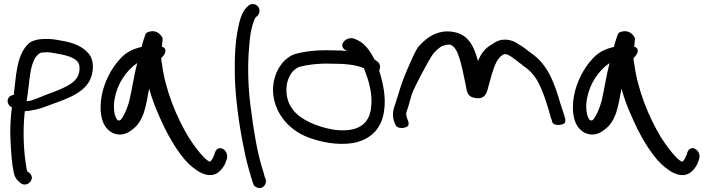

<svg xmlns="http://www.w3.org/2000/svg" viewBox="-20 -716 3497 950"><path d="M34 -188 39 -185C32 -135 29 -77 32 -21C35 36 38 90 48 138C54 165 67 179 82 190C116 216 163 164 121 136H120L115 132C111 123 109 100 106 82C96 14 94 -75 101 -148L103 -166C113 -166 124 -167 137 -170C158 -173 183 -180 206 -189C287 -220 389 -246 425 -320C441 -353 448 -407 425 -442C396 -485 343 -506 277 -516C254 -520 232 -525 198 -523C166 -523 135 -514 120 -499C60 -441 60 -336 48 -246H44C36 -244 28 -240 24 -234C11 -217 20 -197 33 -188ZM203 -457C224 -459 234 -455 260 -451C321 -441 369 -426 373 -388C377 -341 356 -320 327 -299H326C285 -272 221 -254 166 -230C145 -222 129 -216 112 -215C113 -226 115 -239 117 -251C127 -320 128 -394 158 -435C174 -452 176 -457 201 -457Z M781 -485C782 -498 784 -514 785 -526C779 -542 756 -569 722 -560C710 -558 705 -554 701 -549C696 -536 686 -508 681 -484C628 -472 597 -451 572 -422C532 -379 496 -312 483 -242C472 -177 476 -113 514 -75C543 -46 590 -39 632 -73C695 -117 702 -196 718 -278C730 -234 747 -187 767 -143C802 -61 855 37 915 96C944 122 970 140 996 147C1053 163 1081 119 1094 94L1102 72C1117 25 1052 -12 1041 49L1032 68C1029 73 1021 85 1018 84L1017 83H1016C1012 82 999 74 984 57C963 35 940 4 915 -34C853 -136 798 -270 781 -402C778 -413 778 -421 778 -430C790 -437 816 -475 781 -485ZM659 -404C643 -344 634 -277 620 -218C610 -178 583 -118 570 -120C569 -120 566 -120 562 -121C544 -140 539 -188 548 -231C561 -300 602 -365 659 -404Z M1248 210C1276 225 1301 199 1295 173V172L1290 160C1288 151 1283 132 1274 105C1252 30 1236 -65 1223 -166C1208 -267 1204 -377 1212 -475C1217 -539 1221 -570 1236 -612C1240 -624 1243 -629 1244 -629L1245 -630L1255 -639C1261 -645 1264 -654 1264 -663C1264 -682 1248 -696 1231 -696C1222 -696 1213 -692 1208 -687L1199 -678C1176 -655 1165 -613 1158 -576C1144 -512 1140 -428 1142 -339C1144 -233 1165 -86 1184 4C1197 78 1214 132 1230 185C1237 207 1241 207 1248 210Z M1378 -131C1407 -92 1452 -54 1514 -33C1567 -14 1646 4 1725 -8C1816 -24 1871 -83 1881 -172C1890 -235 1875 -303 1861 -351L1856 -367C1863 -380 1863 -399 1848 -411L1833 -422C1815 -457 1790 -496 1754 -515L1741 -521C1699 -545 1645 -492 1691 -467H1693L1698 -464C1673 -466 1645 -467 1614 -467C1547 -469 1486 -462 1438 -448C1390 -432 1356 -385 1341 -337C1316 -257 1341 -181 1378 -131ZM1464 -386C1503 -396 1557 -403 1612 -401H1613C1687 -401 1743 -396 1781 -378L1783 -372C1804 -319 1825 -252 1816 -181C1806 -103 1753 -59 1633 -74C1545 -89 1468 -124 1431 -171C1420 -186 1411 -200 1406 -216C1381 -291 1411 -369 1464 -386Z M1999 -185C2004 -202 2010 -222 2016 -245C2025 -277 2104 -424 2122 -448C2135 -464 2149 -476 2159 -483C2167 -489 2179 -492 2188 -494C2209 -497 2207 -496 2223 -486C2233 -476 2242 -462 2248 -443V-441H2249C2263 -402 2274 -345 2283 -302C2291 -260 2291 -238 2331 -231C2386 -222 2390 -265 2398 -293C2402 -309 2408 -328 2413 -347C2426 -389 2439 -429 2470 -446C2484 -453 2500 -443 2523 -426L2564 -395V-394C2594 -375 2615 -354 2635 -323C2665 -273 2692 -188 2707 -128L2708 -129L2713 -111C2720 -92 2763 -96 2774 -107C2777 -113 2778 -119 2777 -126V-127L2771 -148C2767 -159 2761 -177 2753 -203C2726 -296 2696 -385 2622 -443C2596 -461 2576 -480 2545 -498C2509 -523 2461 -531 2418 -499C2380 -479 2359 -449 2345 -414C2329 -472 2306 -541 2229 -557C2173 -569 2130 -550 2101 -531C2083 -518 2065 -502 2047 -481C2033 -459 2017 -423 1995 -372C1961 -293 1957 -265 1937 -206C1926 -176 1918 -147 1931 -112L1938 -96C1947 -77 1990 -80 2000 -95C2003 -102 2002 -111 1999 -119L1993 -134C1987 -152 1990 -162 1999 -184Z M3118 -485C3119 -498 3121 -514 3122 -526C3116 -542 3093 -569 3059 -560C3047 -558 3042 -554 3038 -549C3033 -536 3023 -508 3018 -484C2965 -472 2934 -451 2909 -422C2869 -379 2833 -312 2820 -242C2809 -177 2813 -113 2851 -75C2880 -46 2927 -39 2969 -73C3032 -117 3039 -196 3055 -278C3067 -234 3084 -187 3104 -143C3139 -61 3192 37 3252 96C3281 122 3307 140 3333 147C3390 163 3418 119 3431 94L3439 72C3454 25 3389 -12 3378 49L3369 68C3366 73 3358 85 3355 84L3354 83H3353C3349 82 3336 74 3321 57C3300 35 3277 4 3252 -34C3190 -136 3135 -270 3118 -402C3115 -413 3115 -421 3115 -430C3127 -437 3153 -475 3118 -485ZM2996 -404C2980 -344 2971 -277 2957 -218C2947 -178 2920 -118 2907 -120C2906 -120 2903 -120 2899 -121C2881 -140 2876 -188 2885 -231C2898 -300 2939 -365 2996 -404Z"/></svg>

Font: Stray Cat
Style: ExBdExt
Weight: 800
Version: Version 1.0